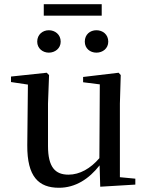

<svg xmlns="http://www.w3.org/2000/svg" viewBox="-20 -873 700 908"><path d="M211 -624C240 -624 267 -644 267 -676C267 -710 240 -730 211 -730C182 -730 156 -710 156 -676C156 -644 182 -624 211 -624ZM436 -624C466 -624 492 -644 492 -676C492 -710 466 -730 436 -730C406 -730 381 -710 381 -676C381 -644 406 -624 436 -624ZM187 -799H461V-853H187ZM454 10 620 0V-28L547 -35V-383L551 -518L541 -529L373 -509V-484L452 -474L450 -125C408 -76 357 -47 304 -47C242 -47 207 -81 207 -183V-383L212 -518L201 -529L32 -511V-485L112 -473L109 -186C108 -37 163 15 259 15C337 15 401 -27 451 -91Z"/></svg>

Font: Source Han Serif SC Medium
Style: Regular
Weight: 500
Designer: Ryoko NISHIZUKA 西塚涼子 (kana & ideographs); Frank Grießhammer (Latin, Greek & Cyrillic); Wenlong ZHANG 张文龙 (bopomofo); San
Foundry: Adobe
Version: Version 2.003;hotconv 1.1.1;makeotfexe 2.6.0